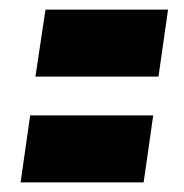

<svg xmlns="http://www.w3.org/2000/svg" viewBox="-20 -510 384 401"><path d="M331 -490 311 -350H54L75 -490ZM300 -269 280 -129H23L43 -269Z"/></svg>

Font: Georama ExtraCondensed ExtraBold
Style: Italic
Weight: 800
Width: 2
Italic angle: -9°
Designer: Jean-Baptiste Levee
Foundry: Production Type
Version: Version 1.000